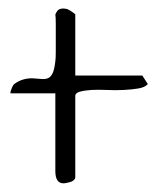

<svg xmlns="http://www.w3.org/2000/svg" viewBox="-20 -421 374 442"><path d="M3.9 -206.1Q3.9 -210.9 5.9 -214.8Q8.8 -223.6 12.7 -227.5Q23.4 -235.4 34.7 -238.3Q45.9 -241.2 55.7 -240.7Q65.4 -240.2 74.2 -239.3Q83 -238.3 89.8 -240.7Q96.7 -243.2 101.1 -252.4Q105.5 -261.7 107.4 -280.3Q108.4 -286.1 108.4 -301.8V-366.2Q108.4 -381.8 107.4 -387.7Q111.3 -396.5 115.2 -398.9Q119.1 -401.4 127 -401.4Q127.9 -401.4 130.4 -400.9Q132.8 -400.4 133.8 -400.4Q137.7 -399.4 145.5 -394Q153.3 -388.7 153.3 -387.7V-247.1H307.6L320.3 -227.5Q313.5 -219.7 298.3 -217.3Q283.2 -214.8 264.6 -213.9Q246.1 -212.9 226.1 -213.9Q206.1 -214.8 190.4 -213.9Q174.8 -212.9 164.1 -210Q153.3 -207 153.3 -200.2V-12.7Q153.3 -9.8 150.4 -6.8Q147.5 -3.9 143.1 -2.4Q138.7 -1 133.8 0Q128.9 1 126 1Q107.4 1 107.4 -27.3V-206.1Z"/></svg>

Font: The Girl Next Door
Style: Regular
Weight: 400
Designer: Kimberly Geswein
Foundry: Kimberly Geswein
Version: Version 1.002 2010